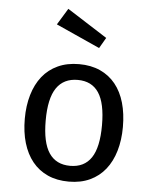

<svg xmlns="http://www.w3.org/2000/svg" viewBox="-56 -838 711 897"><g transform="rotate(5 300.0 -390.0)"><path d="M432 -264Q432 -367 399.5 -416Q367 -465 301 -465Q235 -465 201.5 -416Q168 -367 168 -263Q168 -160 201 -111Q234 -62 300 -62Q366 -62 399 -111Q432 -160 432 -264ZM70 -263Q70 -324 85 -375Q100 -426 129 -462.5Q158 -499 201.5 -519Q245 -539 301 -539Q357 -539 400 -519.5Q443 -500 472 -464Q501 -428 515.5 -377.5Q530 -327 530 -264Q530 -203 515 -152Q500 -101 471 -64.5Q442 -28 399 -8Q356 12 300 12Q244 12 201 -7.5Q158 -27 129 -63Q100 -99 85 -149.5Q70 -200 70 -263ZM387 -622 181 -715 228 -792 416 -672Z"/></g></svg>

Font: Wlorlttqgufhjawjgtejqphaquk
Style: Regular
Weight: 400
Monospace: yes
Designer: Carrois Corporate & Edenspiekermann
Foundry: Carrois Corporate GbR & Edenspiekermann AG
Version: Version 2.001